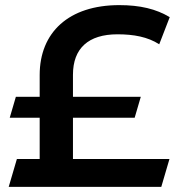

<svg xmlns="http://www.w3.org/2000/svg" viewBox="-20 -730 697 750"><path d="M265 -109V-270H506L530 -352H265V-438C265 -541 325 -596 439 -596C502 -596 557 -586 602 -557L643 -663C590 -695 527 -710 446 -710C248 -710 135 -603 135 -437V-352H42L18 -270H135V-109H46L14 0H610L642 -109Z"/></svg>

Font: Talent
Style: Bold
Weight: 600
Designer: Mike Powis
Version: Version 1.001;hotconv 1.0.109;makeotfexe 2.5.65596